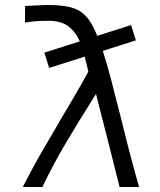

<svg xmlns="http://www.w3.org/2000/svg" viewBox="-20 -746 640 766"><path d="M298.5 -581Q281 -620 252 -641.5Q223 -663 174 -663Q145.5 -663 125 -661.5Q104.5 -660 80 -656V-722L97 -723Q154 -726 169 -726Q230 -726 265.2 -716Q300.5 -706 324 -680.2Q347.5 -654.5 368 -603L503 -646L522 -585L390 -543Q406 -494 422 -433.5Q438 -373 461.5 -279Q505 -102 535 0H457L420 -147.5Q366 -359.5 363 -371Q289.5 -255 241 -172.5Q192.5 -90 149 0H71Q107 -70.5 139.2 -127Q171.5 -183.5 224 -272.5Q251 -317.5 279.8 -367Q308.5 -416.5 332.5 -460.5L318 -520L176 -475L157 -536Z"/></svg>

Font: JuliaMono Light
Style: Regular
Weight: 300
Monospace: yes
Designer: cormullion
Foundry: corm
Version: Version 0.054; ttfautohint (v1.8.4)